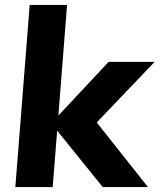

<svg xmlns="http://www.w3.org/2000/svg" viewBox="-20 -756 645 776"><path d="M605 -506 371 -261 578 0H395L211 -228L193 0H42L100 -736H251L216 -289L419 -506Z"/></svg>

Font: Muli ExtraBold
Style: Italic
Weight: 800
Italic angle: -4.541°
Designer: Vernon Adams
Foundry: Vernon Adams
Version: Version 2.000